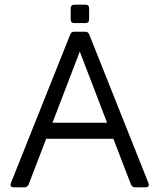

<svg xmlns="http://www.w3.org/2000/svg" viewBox="-20 -803 683 823"><path d="M40 0Q20 0 27 -19L281 -655Q285 -667 299 -667H345Q359 -667 363 -654L616 -19Q623 0 603 0H560Q546 0 541 -13L466 -208H178L103 -13Q98 0 84 0ZM205 -277H439L322 -582ZM299 -704Q283 -704 283 -720V-767Q283 -783 299 -783H346Q362 -783 362 -767V-720Q362 -704 346 -704Z"/></svg>

Font: Pitagon Sans
Style: Regular
Weight: 400
Designer: Travis Tran
Foundry: Pitagon
Version: Version 1.001; ttfautohint (v1.8.4.7-5d5b);gftools[0.9.26]